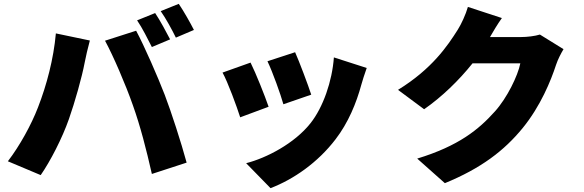

<svg xmlns="http://www.w3.org/2000/svg" viewBox="-20 -876 3040 1000"><path d="M788 -808 694 -770C721 -731 750 -672 771 -631L866 -671C848 -706 813 -771 788 -808ZM911 -856 817 -818C844 -780 876 -721 896 -680L990 -720C973 -754 937 -818 911 -856ZM178 -317C143 -226 83 -117 21 -36L192 36C242 -36 304 -156 339 -256C370 -344 407 -475 421 -550C425 -573 439 -633 448 -665L271 -702C259 -568 223 -433 178 -317ZM672 -328C711 -219 742 -98 771 30L952 -29C924 -133 871 -296 838 -382C803 -473 732 -636 689 -716L527 -664C569 -587 635 -434 672 -328Z M1517 -604 1373 -557C1400 -501 1442 -383 1456 -333L1601 -383C1586 -430 1537 -560 1517 -604ZM1890 -522 1719 -577C1710 -453 1663 -317 1597 -234C1514 -129 1368 -53 1262 -26L1389 104C1509 58 1635 -29 1728 -151C1794 -237 1836 -339 1862 -435C1869 -459 1876 -483 1890 -522ZM1285 -550 1139 -498C1166 -450 1214 -319 1231 -265L1379 -320C1359 -378 1313 -494 1285 -550Z M2594 -782 2417 -840C2406 -801 2382 -749 2364 -721C2311 -637 2230 -517 2053 -408L2189 -307C2281 -371 2370 -457 2441 -546H2690C2677 -481 2621 -366 2558 -296C2473 -201 2369 -116 2153 -50L2297 78C2485 1 2606 -91 2703 -210C2795 -323 2849 -455 2876 -538C2886 -568 2902 -598 2915 -620L2792 -696C2766 -688 2726 -683 2693 -683H2532C2547 -709 2571 -750 2594 -782Z"/></svg>

Font: Noto Sans KR Black
Style: Regular
Weight: 900
Designer: Ryoko NISHIZUKA 西塚涼子 (kana, bopomofo & ideographs); Paul D. Hunt (Latin, Greek & Cyrillic); Sandoll Communications 산돌커뮤니
Foundry: Adobe
Version: Version 2.004;hotconv 1.0.118;makeotfexe 2.5.65603